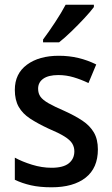

<svg xmlns="http://www.w3.org/2000/svg" viewBox="-20 -786 475 816"><path d="M396 -151Q396 -72 344 -31Q292 10 199 10Q149 10 111.5 1.5Q74 -7 43 -22V-116Q74 -99 116 -86Q158 -73 199 -73Q249 -73 272.5 -92Q296 -111 296 -143Q296 -161 287 -176Q278 -191 254 -206Q230 -221 185 -240Q140 -261 108 -282Q76 -303 59.5 -332Q43 -361 43 -404Q43 -473 94.5 -511Q146 -549 230 -549Q274 -549 313.5 -539.5Q353 -530 389 -512L356 -433Q325 -448 293 -457.5Q261 -467 228 -467Q186 -467 164 -451.5Q142 -436 142 -409Q142 -389 152 -375Q162 -361 186.5 -347Q211 -333 255 -314Q299 -294 330.5 -273Q362 -252 379 -223Q396 -194 396 -151ZM379 -756Q365 -737 338.5 -708.5Q312 -680 283 -652Q254 -624 231 -606H163V-618Q187 -650 214 -691Q241 -732 259 -766H379Z"/></svg>

Font: Noto Sans Thai SemCond Med
Style: Regular
Weight: 500
Width: 4
Designer: Monotype Design Team
Foundry: Monotype Imaging Inc.
Version: Version 2.002; ttfautohint (v1.8.4.7-5d5b)